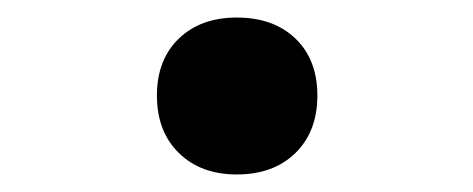

<svg xmlns="http://www.w3.org/2000/svg" viewBox="-20 -397 540 219"><path d="M250 -198Q209 -198 184 -222.5Q159 -247 159 -288Q159 -329 184 -353Q209 -377 250 -377Q292 -377 317 -353Q342 -329 342 -288Q342 -247 317 -222.5Q292 -198 250 -198Z"/></svg>

Font: M PLUS Code Latin Medium
Style: Regular
Weight: 500
Designer: Coji Morishita
Foundry: UNDERFOREST DESIGN
Version: Version 1.002; ttfautohint (v1.8.3)